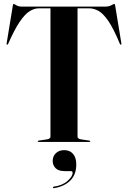

<svg xmlns="http://www.w3.org/2000/svg" viewBox="-20 -734 662 993"><path d="M90.5 -700H527.5Q543 -700 555.5 -706.8Q568 -713.5 571.5 -713.5Q573 -713.5 574 -711.8Q575 -710 576 -703L607.5 -511Q609 -504 606 -503Q602.5 -502 600 -507Q567.5 -586 540.5 -625.2Q513.5 -664.5 489.2 -677.8Q465 -691 441 -691H381V-27Q381 -16 400.5 -13L441 -7Q447 -6 447 -3Q447 0 442 0H180Q175 0 175 -3Q175 -6 181 -7L221.5 -13Q241 -16 241 -27V-691H181Q157.5 -691 133.5 -676.2Q109.5 -661.5 82.2 -621.8Q55 -582 22 -507Q19.5 -502 16 -503Q13 -504 14.5 -511L46 -703Q47 -710 48 -711.8Q49 -713.5 50.5 -713.5Q53.5 -713.5 64.5 -706.8Q75.5 -700 90.5 -700ZM314.5 151Q282 151 267.2 135.5Q252.5 120 252.5 99Q252.5 74 269 58.2Q285.5 42.5 312 42.5Q341 42.5 357.8 61.8Q374.5 81 374.5 117Q374.5 169 343.5 199.8Q312.5 230.5 260 239Q255 240 254 236.5Q253 232.5 257.5 231.5Q302.5 225.5 329 202Q355.5 178.5 355.5 160Q355.5 151 347.5 151Z"/></svg>

Font: Fraunces 144pt S000 SemiBold
Style: Regular
Weight: 600
Version: Version 1.000; ttfautohint (v1.8.3)